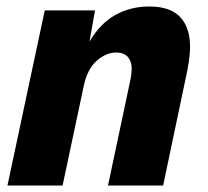

<svg xmlns="http://www.w3.org/2000/svg" viewBox="-20 -572 640 592"><path d="M3 0 118 -540H273L256 -444Q289 -500 336 -526Q383 -552 440 -552Q505 -552 535.5 -519.5Q566 -487 566 -428Q566 -406 562 -380.5Q558 -355 552 -328L483 0H313L380 -316Q386 -342 386 -362Q386 -382 374.5 -396Q363 -410 338 -410Q307 -410 278 -384.5Q249 -359 238 -306L173 0Z"/></svg>

Font: Geist Mono Black
Style: Italic
Weight: 900
Italic angle: -12°
Monospace: yes
Designer: Basement.studio, Andrés Briganti, Mateo Zaragoza
Foundry: Basement.studio, Vercel, Andrés Briganti, Guido Ferreyra, Mateo Zaragoza
Version: Version 1.500; ttfautohint (v1.8.4.7-5d5b)